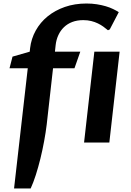

<svg xmlns="http://www.w3.org/2000/svg" viewBox="-20 -812 749 1094"><path d="M246.1 -102.1Q240.7 -57.6 231.4 -7.3Q222.2 43 210.2 91.8Q198.2 140.6 184.1 184.8Q169.9 229 154.8 261.7H60.1L138.2 -422.9H34.2L51.3 -489.3L149.4 -517.6L151.4 -537.1Q157.7 -591.3 183.6 -637.9Q209.5 -684.6 251.5 -718.8Q293.5 -752.9 349.6 -772.5Q405.8 -792 472.7 -792Q504.4 -792 532 -787.6Q559.6 -783.2 582.8 -776.4Q606 -769.5 624.5 -760.5Q643.1 -751.5 656.7 -742.7L605.5 -644.5L595.2 -639.6Q583 -649.9 568.8 -660.2Q554.7 -670.4 537.6 -678.7Q520.5 -687 500 -692.1Q479.5 -697.3 454.6 -697.3Q419.4 -697.3 391.8 -686.8Q364.3 -676.3 344.5 -657.2Q324.7 -638.2 312.5 -611.8Q300.3 -585.4 296.9 -553.7L293 -517.6H437.5L404.3 -422.9H282.2ZM517.6 -517.6H661.6L603 0H459Z"/></svg>

Font: Proza Libre
Style: SemiBold Italic
Weight: 600
Designer: Jasper de Waard
Foundry: Jasper de Waard
Version: Version 1.000; ttfautohint (v1.4.1.8-43bc)